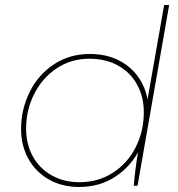

<svg xmlns="http://www.w3.org/2000/svg" viewBox="-20 -740 709 765"><path d="M531 -138 533 -149 536 -163 634 -720H654L528 0H513Q515 -25 519.5 -62.5Q524 -100 531 -138ZM572 -297Q572 -218 538 -148.5Q504 -79 441 -37Q378 5 295 5Q227 5 174.5 -25Q122 -55 93 -107.5Q64 -160 64 -226Q64 -304 98 -373Q132 -442 194.5 -483.5Q257 -525 338 -525Q408 -525 461 -495.5Q514 -466 543 -414Q572 -362 572 -297ZM84 -228Q84 -166 110.5 -117.5Q137 -69 185.5 -41.5Q234 -14 297 -14Q371 -14 429.5 -51.5Q488 -89 520.5 -153Q553 -217 553 -293Q553 -354 526.5 -402.5Q500 -451 451 -478.5Q402 -506 336 -506Q263 -506 205.5 -467.5Q148 -429 116 -365Q84 -301 84 -228Z"/></svg>

Font: Fixel Italic Variable Display Thin
Style: Italic
Weight: 100
Italic angle: -10°
Designer: AlfaBravo + MacPaw
Foundry: Kyrylo Tkachov, Marchela Mozhyna, Serhii Makarenko, Maria Weinstein, Zakhar Kryvoshyya
Version: Version 1.210;Glyphs 3.2 (3217)